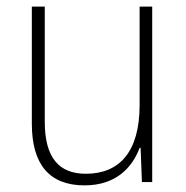

<svg xmlns="http://www.w3.org/2000/svg" viewBox="-20 -549 562 579"><path d="M439 -529H401V-232C401 -91 340 -25 239 -25C158 -25 115 -73 115 -182V-529H76V-176C76 -53 129 10 235 10C330 10 379 -44 401 -103H404L408 0H439Z"/></svg>

Font: Noto Sans Devanagari UI SemiCondensed ExtraLight
Style: Regular
Weight: 200
Width: 4
Designer: Jelle Bosma - Monotype Design Team
Foundry: Monotype Imaging Inc.
Version: Version 2.004